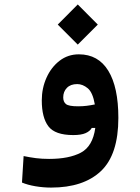

<svg xmlns="http://www.w3.org/2000/svg" viewBox="-20 -598 626 857"><path d="M208 239.3Q173.3 239.3 138.4 233.4Q103.5 227.5 78.1 216.8L85.4 98.6Q114.3 104.5 140.4 107.9Q166.5 111.3 199.2 111.3Q288.1 111.3 341.1 83.3Q394 55.2 405.3 -26.9H389.6Q381.3 -12.2 361.8 -3.7Q342.3 4.9 307.1 4.9Q225.6 4.9 196 -34.2Q166.5 -73.2 166.5 -149.9Q166.5 -204.1 187.5 -251Q208.5 -297.9 245.8 -326.7Q283.2 -355.5 332 -355.5Q418.5 -355.5 463.4 -282.2Q508.3 -209 508.3 -71.8Q508.3 92.3 430.4 165.8Q352.5 239.3 208 239.3ZM403.3 -131.8Q394 -185.5 371.6 -204.1Q349.1 -222.7 324.7 -222.7Q294.9 -222.7 278.6 -205.8Q262.2 -189 262.2 -163.1Q262.2 -143.6 274.4 -133.5Q286.6 -123.5 328.6 -123.5Q349.1 -123.5 366.7 -125.7Q384.3 -127.9 403.3 -131.8ZM327.1 -398.9 237.8 -488.3 327.1 -578.1 416.5 -488.3Z"/></svg>

Font: Cascadia Mono PL
Style: Bold
Weight: 700
Monospace: yes
Designer: Aaron Bell
Foundry: Saja Typeworks
Version: Version 2404.023; ttfautohint (v1.8.4)